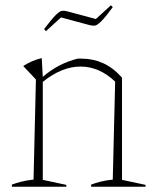

<svg xmlns="http://www.w3.org/2000/svg" viewBox="-20 -707 586 727"><path d="M25 0V-8Q41 -14 60 -19Q79 -24 107 -27L116 -406L68 -457Q100 -478 138 -487L142 -416Q172 -442 205 -459Q238 -476 274 -485H288Q332 -485 370 -468Q408 -451 442 -413V-26L531 -7V0H325V-8Q341 -14 360 -19Q379 -24 407 -27L416 -398Q356 -455 285 -455Q214 -455 142 -397V-26L231 -7V0ZM154 -589 147 -597Q176 -635 191 -650Q206 -665 215 -666Q224 -667 235 -664L343 -635L400 -687L407 -680Q379 -642 363.5 -626.5Q348 -611 339 -610Q330 -609 319 -612L211 -641Z"/></svg>

Font: Piazzolla Thin
Style: Regular
Weight: 100
Designer: Juan Pablo del Peral
Foundry: Huerta Tipografica
Version: Version 1.330